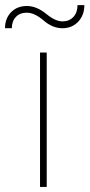

<svg xmlns="http://www.w3.org/2000/svg" viewBox="-69 -735 352 755"><path d="M114.7 -528.3C114.7 -528.3 88.4 -528.3 88.4 -528.3C88.4 -528.3 88.4 0 88.4 0C88.4 0 114.7 0 114.7 0C114.7 0 114.7 -528.3 114.7 -528.3ZM235.8 -714.8C235.8 -714.8 235.8 -714.8 235.8 -714.8C235.8 -695.8 230.5 -680.2 219.7 -668.5C208.5 -656.7 194.3 -650.9 176.8 -650.9C176.8 -650.9 176.8 -650.9 176.8 -650.9C157.7 -650.9 136.2 -661.1 111.8 -681.2C86.9 -701.2 62 -711.4 36.6 -711.4C36.6 -711.4 36.6 -711.4 36.6 -711.4C11.7 -711.4 -8.8 -703.6 -24.9 -687.5C-41 -671.4 -49.3 -649.9 -49.3 -624C-49.3 -624 -22.5 -624 -22.5 -624C-22.5 -624 -22.5 -624 -22.5 -624C-22.5 -642.6 -17.1 -657.2 -6.3 -668.5C3.9 -679.7 18.6 -685.1 36.6 -685.1C36.6 -685.1 36.6 -685.1 36.6 -685.1C56.6 -685.1 78.6 -674.8 102.1 -654.8C125.5 -634.3 150.4 -624 176.8 -624C176.8 -624 176.8 -624 176.8 -624C201.2 -624 221.7 -632.3 238.3 -649.4C254.4 -666.5 262.7 -688 262.7 -714.8C262.7 -714.8 235.8 -714.8 235.8 -714.8Z"/></svg>

Font: WOX
Style: Regular
Weight: 500
Designer: Google
Foundry: ""
Version: ""